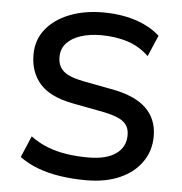

<svg xmlns="http://www.w3.org/2000/svg" viewBox="-52 -764 780 823"><g transform="rotate(5 338.0 -352.5)"><path d="M349 9Q290 9 236.5 1Q183 -7 138.5 -24Q94 -41 61 -66L100 -158Q135 -132 174 -117Q213 -102 257 -95.5Q301 -89 349 -89Q426 -89 467.5 -118Q509 -147 509 -199Q509 -227 495.5 -244.5Q482 -262 453.5 -273Q425 -284 380 -292L264 -314Q164 -333 120.5 -383Q77 -433 77 -508Q77 -571 113.5 -617Q150 -663 214 -688.5Q278 -714 360 -714Q410 -714 455 -705Q500 -696 537.5 -678.5Q575 -661 604 -635L565 -544Q523 -584 471.5 -600Q420 -616 359 -616Q310 -616 271.5 -603.5Q233 -591 211 -567Q189 -543 189 -507Q189 -468 214.5 -446Q240 -424 304 -412L420 -390Q523 -372 572 -325Q621 -278 621 -204Q621 -142 587.5 -93.5Q554 -45 493 -18Q432 9 349 9Z"/></g></svg>

Font: Nunito Sans 7pt SemiBold
Style: Regular
Weight: 600
Designer: Vernon Adams
Foundry: Vernon Adams
Version: Version 3.101;gftools[0.9.27]